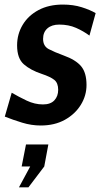

<svg xmlns="http://www.w3.org/2000/svg" viewBox="-36 -526 438 820"><path d="M138 10Q98.5 10 59 -2Q19.5 -14 -15.5 -28L14 -130Q44 -112.5 78.2 -96.2Q112.5 -80 147.5 -80Q180 -80 196.2 -97.5Q212.5 -115 212.5 -142.5Q212.5 -171.5 196 -184.8Q179.5 -198 142 -210.5Q95 -226 66 -251.2Q37 -276.5 37 -332Q37 -380 60.8 -419.8Q84.5 -459.5 128.5 -483Q172.5 -506.5 232.5 -506.5Q277 -506.5 312.8 -495.2Q348.5 -484 372.5 -470L346 -374Q320.5 -393 288.8 -407Q257 -421 217 -421Q185 -421 166.5 -404.8Q148 -388.5 148 -360Q148 -329 172.2 -316.2Q196.5 -303.5 236 -289Q287.5 -270.5 310.5 -243Q333.5 -215.5 333.5 -163Q333.5 -117.5 309 -78Q284.5 -38.5 240.8 -14.2Q197 10 138 10ZM85.5 274H45L93 185H56.5L75 91H170.5L153 185Z"/></svg>

Font: Cabin Condensed
Style: Bold Italic
Weight: 700
Width: 3
Italic angle: -10°
Designer: Pablo Impallari
Foundry: Pablo Impallari. http://www.impallari.com Igino Marini. http://www.ikern.com
Version: Version 3.001; ttfautohint (v1.8.3)